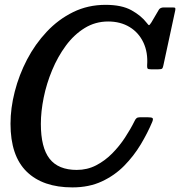

<svg xmlns="http://www.w3.org/2000/svg" viewBox="-20 -782 763 813"><path d="M624.5 -265.5Q605 -219 575.8 -170.2Q546.5 -121.5 506 -80.2Q465.5 -39 411.2 -13.8Q357 11.5 286.5 11.5Q161.5 11.5 93 -55.2Q24.5 -122 24.5 -258Q24.5 -324 42.5 -394.2Q60.5 -464.5 94.5 -529.8Q128.5 -595 177.8 -647.5Q227 -700 289.8 -730.8Q352.5 -761.5 427 -761.5Q495.5 -761.5 536.8 -738.5Q578 -715.5 601 -685.5Q608.5 -675.5 611 -675.5Q613.5 -675.5 621 -687L653 -741.5Q659 -750.5 674 -750.5H711Q720 -750.5 721.8 -748.2Q723.5 -746 722 -738L672 -506Q670 -495 666.8 -491.8Q663.5 -488.5 650 -488.5H619.5Q607 -488.5 604.8 -492Q602.5 -495.5 603 -505.5Q607 -560 587.2 -602Q567.5 -644 528.8 -667.5Q490 -691 438 -691Q383.5 -691 338.5 -663.2Q293.5 -635.5 259 -588.8Q224.5 -542 200.8 -485Q177 -428 165 -368.8Q153 -309.5 153 -257.5Q153 -157 190 -109.8Q227 -62.5 305 -62.5Q349.5 -62.5 386.8 -81.8Q424 -101 454.8 -132Q485.5 -163 509.2 -199.2Q533 -235.5 549.5 -269Q553 -277 557.8 -281.2Q562.5 -285.5 573 -285.5H604.5Q623 -285.5 626.2 -281.5Q629.5 -277.5 624.5 -265.5Z"/></svg>

Font: Besley* Narrow Medium
Style: Italic
Weight: 500
Width: 4
Italic angle: -13°
Designer: Owen Earl
Foundry: indestructible type*
Version: Version 3.000; ttfautohint (v1.8.3)